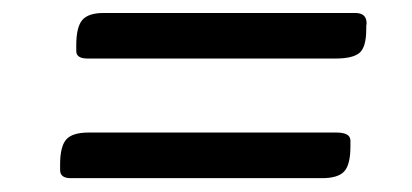

<svg xmlns="http://www.w3.org/2000/svg" viewBox="-20 -439 623 290"><path d="M136.7 -419.4H516.6Q533.7 -419.4 533.7 -403.8L533.2 -399.4V-395Q533.2 -367.7 522.9 -359.1Q512.7 -350.6 486.8 -350.6H112.3Q95.2 -350.6 95.2 -361.8V-370.6Q95.2 -397.9 104.2 -408.7Q113.3 -419.4 136.7 -419.4ZM509.3 -226.6V-217.8Q509.3 -190.4 500 -180.2Q490.7 -169.9 466.3 -169.9H86.9Q70.8 -169.9 70.8 -182.1V-190.9Q70.8 -217.3 79.8 -228Q88.9 -238.8 113.8 -238.8H488.3Q509.3 -238.8 509.3 -226.6Z"/></svg>

Font: Averia Sans Libre
Style: Italic
Weight: 400
Italic angle: -7.90001°
Version: Version 1.002